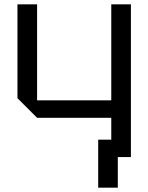

<svg xmlns="http://www.w3.org/2000/svg" viewBox="-20 -720 680 880"><path d="M580 -700V0H490V-180H150L60 -270V-700H150V-260H490V-700ZM430 140V-80H520V140Z"/></svg>

Font: Tektur
Style: Regular
Weight: 400
Designer: Adam Jagosz
Foundry: Adam Jagosz
Version: Version 1.005;gftools[0.9.30]